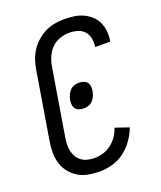

<svg xmlns="http://www.w3.org/2000/svg" viewBox="-139 -831 778 928"><g transform="rotate(-20 250.0 -367.5)"><path d="M212 8Q183 8 154.5 2.5Q126 -3 103 -17Q80 -31 63 -52.5Q46 -74 38 -100.5Q30 -127 30 -156Q30 -185 35 -214L92 -559Q96 -584 104 -608Q112 -632 126.5 -654Q141 -676 161.5 -694Q182 -712 205 -723Q228 -734 253 -738.5Q278 -743 303 -743Q328 -743 352.5 -739.5Q377 -736 398 -726.5Q419 -717 436.5 -701.5Q454 -686 464 -665.5Q474 -645 477 -620.5Q480 -596 476 -571L475 -565H397L398 -569Q401 -590 396.5 -611Q392 -632 378.5 -646.5Q365 -661 344.5 -667Q324 -673 302 -673Q279 -673 254 -664.5Q229 -656 211 -637.5Q193 -619 183 -595.5Q173 -572 169 -548L112 -203Q109 -185 108.5 -167.5Q108 -150 112 -133.5Q116 -117 124.5 -103Q133 -89 146.5 -79.5Q160 -70 177 -66Q194 -62 212 -62Q234 -62 256.5 -68.5Q279 -75 298.5 -90Q318 -105 331.5 -125Q345 -145 352 -167L422 -143Q410 -111 389.5 -82Q369 -53 340.5 -31.5Q312 -10 278.5 -1Q245 8 212 8ZM246 -305Q234 -305 222.5 -308.5Q211 -312 204 -320.5Q197 -329 195.5 -341Q194 -353 196 -365Q198 -377 203 -389Q208 -401 217 -411Q226 -421 238.5 -425.5Q251 -430 263 -430Q275 -430 286.5 -426.5Q298 -423 305 -414.5Q312 -406 313.5 -394Q315 -382 313 -370Q311 -358 306 -346Q301 -334 292 -324Q283 -314 270.5 -309.5Q258 -305 246 -305Z"/></g></svg>

Font: Iosevka Algr
Style: Italic
Weight: 400
Italic angle: -9°
Monospace: yes
Designer: Belleve Invis
Foundry: Belleve Invis
Version: Version 26.0.2; ttfautohint (v1.8.3)